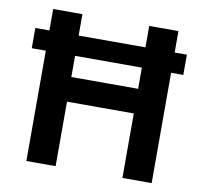

<svg xmlns="http://www.w3.org/2000/svg" viewBox="-75 -740 868 821"><g transform="rotate(10 359.0 -330.0)"><path d="M30 -567H688V-479H30ZM508 0V-660H635V0ZM91 0V-660H218V0ZM173 -280V-387H568V-280Z"/></g></svg>

Font: Bricolage Grotesque 72pt SemiBold
Style: Regular
Weight: 600
Version: Version 1.001;gftools[0.9.33.dev8+g029e19f]